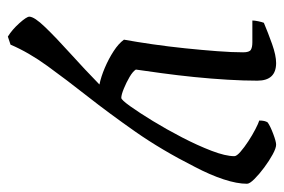

<svg xmlns="http://www.w3.org/2000/svg" viewBox="-140 -400 740 501"><g transform="rotate(90 230.5 -150.0)"><path d="M76 200Q58 189 41 170Q24 151 24 144Q24 131 51.5 102.5Q79 74 120 37Q161 0 201 -39Q181 -43 157.5 -53Q134 -63 114 -76Q94 -89 84 -103Q90 -136 96 -177.5Q102 -219 106.5 -262.5Q111 -306 114 -345.5Q117 -385 117 -414Q117 -430 110.5 -434Q104 -438 91 -438H34Q34 -444 36 -453.5Q38 -463 40 -468Q66 -479 95.5 -489.5Q125 -500 145 -500Q191 -500 191 -451Q191 -416 188.5 -373.5Q186 -331 181.5 -286.5Q177 -242 171.5 -202Q166 -162 162 -134Q167 -126 181.5 -117.5Q196 -109 212 -102.5Q228 -96 236 -96Q241 -96 257.5 -119Q274 -142 296 -178Q318 -214 339 -254.5Q360 -295 374 -331.5Q388 -368 388 -391Q388 -397 376.5 -407Q365 -417 349 -427.5Q333 -438 317.5 -446Q302 -454 295 -456Q295 -471 300 -478Q310 -485 330 -492.5Q350 -500 358 -500Q367 -500 383.5 -491Q400 -482 417.5 -469Q435 -456 447.5 -443.5Q460 -431 460 -424Q460 -398 448.5 -363Q437 -328 416 -288Q372 -201 324 -132.5Q276 -64 232 -8Q188 48 152.5 97Q117 146 97 193Z"/></g></svg>

Font: Texturina Extralight
Style: Italic
Weight: 200
Italic angle: -11°
Designer: Guillermo Torres Carreño
Foundry: Omnibus-Type
Version: Version 1.002; ttfautohint (v1.8.3)